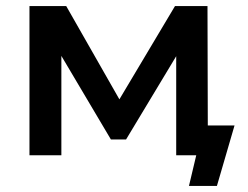

<svg xmlns="http://www.w3.org/2000/svg" viewBox="-20 -511 815 632"><path d="M752 -98 694 101H602L626 0H560V-326L395 -52H345L182 -327V0H77V-491H198L373 -184L556 -491H663L664 -98Z"/></svg>

Font: Montserrat Ace
Style: Bold
Weight: 600
Designer: Julieta Ulanovsky
Foundry: Julieta Ulanovsky
Version: Version 1